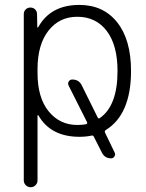

<svg xmlns="http://www.w3.org/2000/svg" viewBox="-20 -576 603 792"><path d="M464.8 -283.2Q464.8 -389.6 420.4 -448.2Q376 -506.8 298.8 -506.8Q224.6 -506.8 179.7 -449.2Q134.8 -391.6 134.8 -291V-275.4Q134.8 -172.9 180.7 -116.7Q226.6 -60.5 298.8 -60.5Q318.4 -60.5 335 -63.5Q341.8 -65.4 338.9 -72.3L262.7 -223.6Q258.8 -232.4 263.7 -240.2Q268.6 -248 278.3 -248Q305.7 -248 317.4 -223.6L382.8 -91.8Q385.7 -85 391.6 -88.9Q464.8 -139.6 464.8 -283.2ZM133.8 -464.8Q133.8 -462.9 135.3 -462.4Q136.7 -461.9 137.7 -463.9Q188.5 -555.7 307.6 -555.7Q406.2 -555.7 463.4 -483.9Q520.5 -412.1 520.5 -283.2Q520.5 -104.5 417 -40Q410.2 -36.1 413.1 -29.3L453.1 53.7Q457 61.5 452.1 69.3Q447.3 77.1 438.5 77.1Q412.1 77.1 400.4 53.7L367.2 -11.7Q364.3 -18.6 357.4 -16.6Q335 -11.7 307.6 -11.7Q189.5 -11.7 138.7 -99.6Q137.7 -101.6 136.2 -101.1Q134.8 -100.6 134.8 -99.6V168Q134.8 179.7 126.5 188Q118.2 196.3 106.4 196.3Q94.7 196.3 86.4 188Q78.1 179.7 78.1 168V-517.6Q78.1 -529.3 85.9 -537.1Q93.8 -544.9 105.5 -544.9Q117.2 -544.9 125 -537.1Q132.8 -529.3 132.8 -517.6Z"/></svg>

Font: Gen Jyuu Gothic P Light
Style: Regular
Weight: 200
Designer: [Source Han Sans]
Ryoko NISHIZUKA  (kana & ideographs); Paul D. Hunt (Latin, Greek & Cyrillic); Wenlong ZHANG  (bopomofo
Version: Version 1.002.20150607